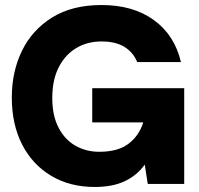

<svg xmlns="http://www.w3.org/2000/svg" viewBox="-20 -732 790 764"><path d="M357 12Q258 12 183.5 -32.5Q109 -77 68 -157Q27 -237 27 -344Q27 -447 67.5 -530Q108 -613 187.5 -662.5Q267 -712 384 -712Q510 -712 592.5 -652Q675 -592 700 -485H526Q510 -524 475 -545.5Q440 -567 384 -567Q327 -567 283 -540.5Q239 -514 213.5 -464Q188 -414 188 -342Q188 -272 213 -224Q238 -176 280.5 -152Q323 -128 375 -128Q450 -128 492 -160.5Q534 -193 550 -245H347V-381H713V0H568L556 -77Q525 -34 476.5 -11Q428 12 357 12Z"/></svg>

Font: Rethink Sans ExtraBold
Style: Regular
Weight: 800
Designer: The Rethink Sans project authors (Hans Thiessen). DM Sans designed by Colophon Foundry.
Foundry: Rethink Communications LLC
Version: Version 1.001